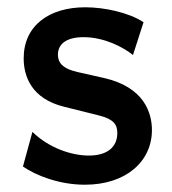

<svg xmlns="http://www.w3.org/2000/svg" viewBox="-20 -495 473 527"><path d="M209 -393C267 -393 319 -365 345 -344L374 -434C333 -461 266 -475 214 -475C114 -475 45 -424 45 -335C45 -286 66 -224 156 -202L252 -178C292 -168 302 -153 302 -130C302 -91 274 -68 224 -68C176 -68 114 -89 69 -133L43 -38C79 -13 143 12 213 12C326 12 397 -52 397 -138C397 -185 376 -256 265 -281L194 -297C149 -307 139 -325 139 -345C139 -376 165 -393 209 -393Z"/></svg>

Font: Quattrocento Sans
Style: Bold
Weight: 700
Designer: Pablo Impallari
Foundry: Pablo Impallari, Igino Marini, Brenda Gallo
Version: Version 2.000